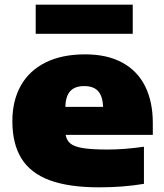

<svg xmlns="http://www.w3.org/2000/svg" viewBox="-20 -792 703 823"><path d="M635 -214H261.5Q265.5 -190 282.2 -176.5Q299 -163 336.5 -157Q374 -151 442 -151Q511.5 -151 597 -163V-4Q508.5 11 405 11Q275.5 11 193.5 -19.2Q111.5 -49.5 72.2 -112.2Q33 -175 33 -273Q33 -360 69 -424.5Q105 -489 175 -524Q245 -559 345 -559Q439.5 -559 504.5 -523.5Q569.5 -488 602.2 -422Q635 -356 635 -265ZM260 -334H422Q420 -380 400.5 -401.5Q381 -423 341 -423Q301 -423 281.2 -401.5Q261.5 -380 260 -334ZM133 -647V-772H549V-647Z"/></svg>

Font: Encode Sans Expanded Black
Style: Regular
Weight: 900
Width: 7
Designer: Multiple Designers
Foundry: Impallari Type
Version: Version 2.000